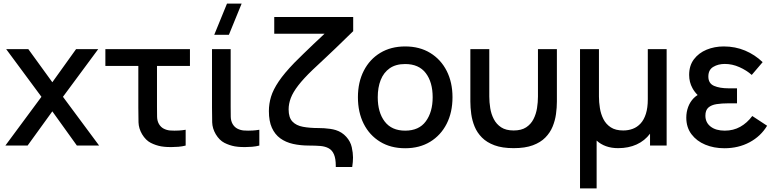

<svg xmlns="http://www.w3.org/2000/svg" viewBox="-20 -815 4338 1075"><path d="M10 0 212 -273 14.5 -540H138.5L273 -354.5L406 -540H530L332.5 -273L535 0H410.5L273 -191.5L134.5 0Z M882.5 4.5Q852 -1 824 -15.2Q796 -29.5 775.5 -63.5Q756.5 -96 755.5 -130.2Q754.5 -164.5 754.5 -212.5V-446H570V-540H1043.5V-446H859V-217.5Q859 -184 859.5 -161Q860 -138 870 -120.5Q880.5 -103 896.5 -94.8Q912.5 -86.5 931 -84.5Q943.5 -83.5 956.5 -83.5Q965.5 -83.5 982 -84.2Q998.5 -85 1019.5 -88.5V0Q1000.5 5 978.8 6.8Q957 8.5 939 8.5Q932 8.5 916.5 8Q901 7.5 882.5 4.5Z M1261.5 -620H1179.5L1251 -795H1333ZM1295 4.5Q1264.5 -1 1236.5 -15.2Q1208.5 -29.5 1188 -63.5Q1169 -96 1168 -130.2Q1167 -164.5 1167 -212.5V-540H1271.5V-217.5Q1271.5 -184 1272 -161Q1272.5 -138 1282.5 -120.5Q1293 -103 1309 -94.8Q1325 -86.5 1343.5 -84.5Q1356 -83.5 1369 -83.5Q1378 -83.5 1394.5 -84.2Q1411 -85 1432 -88.5V0Q1413 5 1391.2 6.8Q1369.5 8.5 1351.5 8.5Q1344.5 8.5 1329 8Q1313.5 7.5 1295 4.5Z M1860 120Q1860 116 1860 112.5Q1860 73.5 1850 49.8Q1840 26 1820.2 15.2Q1800.5 4.5 1772.8 2.2Q1745 0 1711 0Q1662 0 1620.8 -9.2Q1579.5 -18.5 1549.2 -40.5Q1519 -62.5 1502.2 -99.8Q1485.5 -137 1485.5 -193Q1485.5 -234 1497.5 -273.5Q1509.5 -313 1540.5 -359Q1571.5 -405 1629.5 -465Q1653 -488.5 1679.2 -514Q1705.5 -539.5 1734.8 -567.5Q1764 -595.5 1797 -626H1515.5V-720H1957.5V-640.5Q1942 -625.5 1927.8 -611.8Q1913.5 -598 1897 -581.8Q1880.5 -565.5 1858.5 -544.5Q1836.5 -523.5 1805.2 -494Q1774 -464.5 1730 -423.5Q1679 -374.5 1649.8 -336.5Q1620.5 -298.5 1608.2 -266.2Q1596 -234 1596 -202.5Q1596 -157 1617.2 -134.5Q1638.5 -112 1676.5 -105Q1714.5 -98 1765 -98Q1778.5 -98 1795.2 -97Q1812 -96 1829 -93.5Q1846 -91 1860.5 -86.5Q1895 -75.5 1918.8 -49Q1942.5 -22.5 1949.5 9.2Q1956.5 41 1956.5 66.5Q1956.5 91.5 1952 120Z M2248.5 15Q2167.5 15 2108 -21.5Q2048.5 -58 2016.2 -122.2Q1984 -186.5 1984 -270.5Q1984 -355 2017 -419.2Q2050 -483.5 2109.5 -519.2Q2169 -555 2248.5 -555Q2329.5 -555 2389 -518.5Q2448.5 -482 2481 -418Q2513.5 -354 2513.5 -270.5Q2513.5 -186 2480.8 -121.8Q2448 -57.5 2388.5 -21.2Q2329 15 2248.5 15ZM2248.5 -83.5Q2326 -83.5 2364.2 -135.8Q2402.5 -188 2402.5 -270.5Q2402.5 -355 2363.8 -405.8Q2325 -456.5 2248.5 -456.5Q2196 -456.5 2162 -432.8Q2128 -409 2111.5 -367.2Q2095 -325.5 2095 -270.5Q2095 -185.5 2134 -134.5Q2173 -83.5 2248.5 -83.5Z M2613.5 -246.5V-540H2719.5V-274.5Q2719.5 -243 2724.8 -209.8Q2730 -176.5 2744.8 -148Q2759.5 -119.5 2786.2 -102Q2813 -84.5 2856 -84.5Q2899 -84.5 2925.8 -102Q2952.5 -119.5 2967 -148Q2981.5 -176.5 2986.8 -209.8Q2992 -243 2992 -274.5V-540H3098V-246.5Q3098 -213 3093 -176.5Q3088 -140 3074 -106Q3060 -72 3033.2 -44.8Q3006.5 -17.5 2963.2 -1.5Q2920 14.5 2856 14.5Q2792 14.5 2748.8 -1.5Q2705.5 -17.5 2678.5 -44.8Q2651.5 -72 2637.5 -106Q2623.5 -140 2618.5 -176.5Q2613.5 -213 2613.5 -246.5Z M3227.5 240V-540H3333.5V-274.5Q3333.5 -243 3338.8 -209.8Q3344 -176.5 3358.5 -148Q3373 -119.5 3399.8 -102Q3426.5 -84.5 3469.5 -84.5Q3498 -84.5 3522.8 -93.8Q3547.5 -103 3566.5 -123.5Q3585.5 -144 3596.2 -177.5Q3607 -211 3607 -259V-540H3712.5V0H3619.5V-66.5Q3590 -27 3544.5 -6.2Q3499 14.5 3441 14.5Q3403 14.5 3372.8 3.5Q3342.5 -7.5 3320.5 -28V240Z M4035.5 15Q3977 15 3928.8 -5Q3880.5 -25 3851.5 -63.5Q3822.5 -102 3822.5 -156.5Q3822.5 -188 3833 -216.2Q3843.5 -244.5 3864 -265.5Q3874 -275.5 3886 -283Q3868 -301 3857 -321.5Q3838.5 -355 3838.5 -395.5Q3838.5 -447.5 3865.2 -483Q3892 -518.5 3936.2 -536.8Q3980.5 -555 4032.5 -555Q4096.5 -555 4151.8 -531.8Q4207 -508.5 4250 -467L4189 -395.5Q4159.5 -421.5 4119.8 -439.2Q4080 -457 4038 -457Q4001 -457 3973.5 -440.5Q3946 -424 3946 -386.5Q3946 -348 3978 -334.2Q4010 -320.5 4059 -320.5H4106.5V-236.5H4058.5Q4021.5 -236.5 3992.2 -232Q3963 -227.5 3946.2 -212.8Q3929.5 -198 3929.5 -167.5Q3929.5 -129 3958.8 -106.2Q3988 -83.5 4038 -83.5Q4086 -83.5 4124.5 -105Q4163 -126.5 4192 -165.5L4275 -111Q4239.5 -52 4177 -18.5Q4114.5 15 4035.5 15Z"/></svg>

Font: Cns Manrope SemBd
Style: Regular
Weight: 600
Designer: Mikhail Sharanda
Foundry: Mikhail Sharanda
Version: Version 4.504